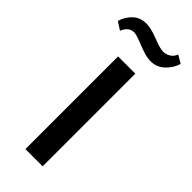

<svg xmlns="http://www.w3.org/2000/svg" viewBox="-230 -677 709 709"><g transform="rotate(45 124.0 -323.0)"><path d="M0 0ZM79 -484H169V0H79ZM-14 -576Q-7 -603 14 -623.5Q35 -644 68 -644Q91 -644 130 -629Q167 -614 184 -614Q199 -614 212 -622Q225 -630 231 -646L262 -628Q254 -600 231 -578Q208 -556 175 -556Q152 -556 110 -573Q71 -589 59 -589Q30 -589 17 -556Z"/></g></svg>

Font: Play
Style: Regular
Weight: 400
Designer: Jonas Hecksher (Cyrillic expansion: Cyreal)
Foundry: Jonas Hecksher, Playtype, e-types AS
Version: Version 2.101; ttfautohint (v1.5.65-e2d9)